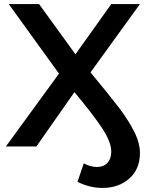

<svg xmlns="http://www.w3.org/2000/svg" viewBox="-20 -720 735 944"><path d="M425 -364Q518 -252 563.5 -192.5Q609 -133 638.5 -75.5Q668 -18 668 32Q668 112 615.5 158Q563 204 484 204Q421 204 361 174L392 83Q424 101 457 101Q489 101 508 81Q527 61 527 26Q527 -22 482 -90Q437 -158 346 -267L159 0H9L270 -358L23 -700H172L351 -453L527 -700H668Z"/></svg>

Font: mBank SemiBold
Style: Regular
Weight: 600
Designer: Julieta Ulanovsky
Foundry: Julieta Ulanovsky
Version: Version 7.200